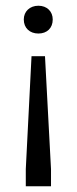

<svg xmlns="http://www.w3.org/2000/svg" viewBox="-20 -445 267 670"><path d="M158 205V145L137 -249H90L70 145V205ZM164 -377C164 -405 144 -425 114 -425C84 -425 63 -405 63 -377C63 -347 84 -328 114 -328C144 -328 164 -347 164 -377Z"/></svg>

Font: Yrsa
Style: Regular
Weight: 400
Designer: Anna Giedrys (Yrsa+Rasa design), David Brezina (Yrsa art-direction, Rasa art-direction, design)
Foundry: Rosetta Type Foundry
Version: Version 1.001;PS 1.1;hotconv 1.0.88;makeotf.lib2.5.647800